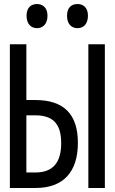

<svg xmlns="http://www.w3.org/2000/svg" viewBox="-20 -934 570 954"><path d="M365 -794C394 -794 417 -814 417 -856C417 -896 394 -914 365 -914C336 -914 313 -897 313 -856C313 -814 336 -794 365 -794ZM164 -794C192 -794 216 -814 216 -856C216 -896 192 -914 164 -914C135 -914 112 -897 112 -856C112 -814 135 -794 164 -794ZM29 0H157C296 0 367 -81 367 -224C367 -365 299 -437 155 -437H111V-714H29ZM419 0H501V-714H419ZM111 -77V-361H155C244 -361 284 -318 284 -223C284 -125 242 -77 156 -77Z"/></svg>

Font: Noto Sans Mono Condensed
Style: Regular
Weight: 400
Width: 3
Designer: Monotype Design Team
Foundry: Monotype Imaging Inc.
Version: Version 2.014